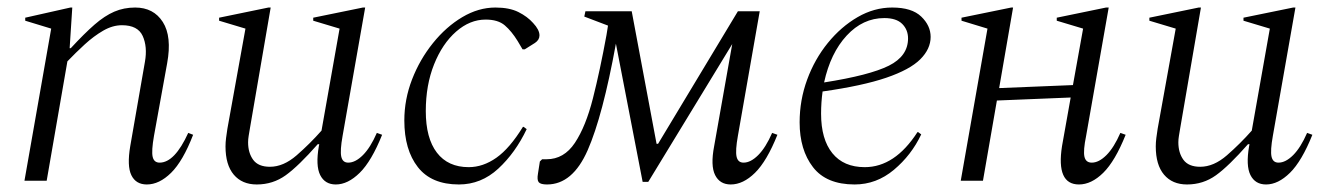

<svg xmlns="http://www.w3.org/2000/svg" viewBox="-20 -480 3525 510"><path d="M45 0 116 -404 47 -425V-433L167 -460H172L165 -352H168Q204 -391 231 -414.5Q258 -438 283.5 -449Q309 -460 339 -460Q388 -460 412.5 -421.5Q437 -383 424 -312L389 -119Q382 -79 385.5 -63.5Q389 -48 404 -48Q444 -48 480 -127L493 -122Q466 -52 434.5 -21Q403 10 370 10Q341 10 329 -14.5Q317 -39 326 -92L365 -316Q372 -356 359 -384.5Q346 -413 304 -413Q279 -413 254 -398.5Q229 -384 205 -362Q181 -340 159 -317L104 0Z M662 10Q623 10 601 -16Q579 -42 579 -91Q579 -102 580.5 -113.5Q582 -125 584 -138L632 -404L562 -425V-433L693 -460H699L644 -140Q642 -128 640.5 -119Q639 -110 639 -102Q639 -74 652.5 -55.5Q666 -37 697 -37Q733 -37 768 -67.5Q803 -98 834 -133L882 -404L812 -425V-433L944 -460H950L890 -119Q883 -80 886.5 -64Q890 -48 905 -48Q924 -48 944 -68Q964 -88 981 -127L995 -122Q967 -52 935.5 -21Q904 10 872 10Q843 10 830.5 -15Q818 -40 827 -92L828 -97H824Q773 -39 739 -14.5Q705 10 662 10Z M1199 10Q1126 10 1090 -36Q1054 -82 1054 -160Q1054 -216 1074.5 -269Q1095 -322 1130 -365.5Q1165 -409 1208 -434.5Q1251 -460 1296 -460Q1333 -460 1357 -448Q1381 -436 1396 -419Q1413 -401 1413 -386Q1413 -374 1401 -366L1374 -349H1368L1355 -371Q1339 -397 1321 -412.5Q1303 -428 1270 -428Q1228 -428 1191.5 -396Q1155 -364 1133 -309Q1111 -254 1111 -185Q1111 -113 1140.5 -74.5Q1170 -36 1225 -36Q1263 -36 1298.5 -61Q1334 -86 1369 -143H1371L1379 -137Q1349 -74 1303.5 -32Q1258 10 1199 10Z M1921 10Q1892 10 1879.5 -15Q1867 -40 1877 -92L1925 -363L1702 3H1687L1616 -364Q1581 -172 1541 -81Q1501 10 1433 10Q1416 10 1411 4Q1406 -2 1409 -19L1414 -51L1420 -57H1432Q1478 -57 1507 -100.5Q1536 -144 1555 -219Q1574 -294 1591 -387L1595 -412L1532 -436L1535 -450H1658L1724 -98H1728L1940 -450H1998L1940 -119Q1933 -80 1936.5 -64Q1940 -48 1955 -48Q1974 -48 1994 -68Q2014 -88 2031 -127L2045 -122Q2017 -52 1985.5 -21Q1954 10 1921 10Z M2250 10Q2175 10 2139.5 -36Q2104 -82 2104 -155Q2104 -214 2124 -268.5Q2144 -323 2179 -366Q2214 -409 2258 -434.5Q2302 -460 2350 -460Q2402 -460 2427 -436Q2452 -412 2452 -382Q2452 -350 2424.5 -322.5Q2397 -295 2334 -273.5Q2271 -252 2165 -237Q2161 -208 2161 -178Q2161 -110 2191 -73Q2221 -36 2277 -36Q2357 -36 2417 -129H2419L2427 -123Q2401 -68 2354.5 -29Q2308 10 2250 10ZM2329 -432Q2272 -432 2229 -385.5Q2186 -339 2169 -261Q2290 -280 2341 -305.5Q2392 -331 2392 -378Q2392 -401 2376.5 -416.5Q2361 -432 2329 -432Z M2532 0 2603 -404 2534 -425V-433L2666 -460H2671L2634 -246L2830 -254L2857 -404L2787 -425V-433L2918 -460H2925L2865 -119Q2857 -80 2860.5 -64Q2864 -48 2880 -48Q2899 -48 2919 -68Q2939 -88 2956 -127L2970 -122Q2942 -52 2910.5 -21Q2879 10 2846 10Q2785 10 2801 -92L2824 -221L2628 -213L2591 0Z M3133 10Q3094 10 3072 -16Q3050 -42 3050 -91Q3050 -102 3051.5 -113.5Q3053 -125 3055 -138L3103 -404L3033 -425V-433L3164 -460H3170L3115 -140Q3113 -128 3111.5 -119Q3110 -110 3110 -102Q3110 -74 3123.5 -55.5Q3137 -37 3168 -37Q3204 -37 3239 -67.5Q3274 -98 3305 -133L3353 -404L3283 -425V-433L3415 -460H3421L3361 -119Q3354 -80 3357.5 -64Q3361 -48 3376 -48Q3395 -48 3415 -68Q3435 -88 3452 -127L3466 -122Q3438 -52 3406.5 -21Q3375 10 3343 10Q3314 10 3301.5 -15Q3289 -40 3298 -92L3299 -97H3295Q3244 -39 3210 -14.5Q3176 10 3133 10Z"/></svg>

Font: Spectral Light
Style: Italic
Weight: 300
Italic angle: -10°
Designer: Jean-Baptiste Levee
Foundry: Production Type
Version: Version 2.001